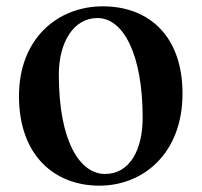

<svg xmlns="http://www.w3.org/2000/svg" viewBox="-20 -571 639 607"><path d="M294 16C433 16 557 -86 557 -275C557 -456 452 -551 305 -551C163 -551 40 -450 40 -267C40 -78 154 16 294 16ZM312 -21C233 -21 166 -123 166 -335C166 -438 213 -514 288 -514C370 -514 431 -399 431 -199C431 -97 390 -21 312 -21Z"/></svg>

Font: Source Han Serif
Style: Bold
Weight: 700
Designer: Ryoko NISHIZUKA 西塚涼子 (kana & ideographs); Frank Grießhammer (Latin, Greek & Cyrillic); Wenlong ZHANG 张文龙 (bopomofo); San
Foundry: Adobe Systems Incorporated
Version: Version 1.001;PS 1.001;hotconv 16.6.54;makeotf.lib2.5.65590